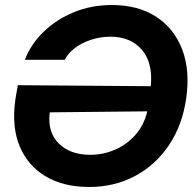

<svg xmlns="http://www.w3.org/2000/svg" viewBox="-20 -732 776 764"><path d="M335 12Q233 12 162 -30Q91 -72 58.5 -149.5Q26 -227 41 -335Q43 -347 45.5 -362Q48 -377 51 -393L580 -389Q589 -483 544 -534.5Q499 -586 420 -586Q378 -586 340 -573Q302 -560 275.5 -539Q249 -518 238 -494H79Q102 -555 152.5 -604.5Q203 -654 273 -683Q343 -712 425 -712Q529 -712 600.5 -666Q672 -620 704.5 -536.5Q737 -453 721 -341Q706 -235 653 -155.5Q600 -76 518 -32Q436 12 335 12ZM178 -285Q168 -207 213.5 -161.5Q259 -116 339 -116Q391 -116 438 -136.5Q485 -157 519 -195.5Q553 -234 566 -289Z"/></svg>

Font: Host Grotesk ExtraBold
Style: Italic
Weight: 800
Italic angle: -8°
Designer: Doğukan Karapınar
Foundry: Element Type
Version: Version 1.003; ttfautohint (v1.8.4.7-5d5b)